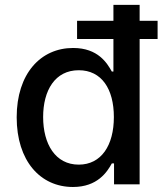

<svg xmlns="http://www.w3.org/2000/svg" viewBox="-20 -747 666 778"><path d="M275.6 10.7C375 10.7 414.1 -50.1 433.2 -84.9H442.1V0H545.8V-589.1H618.6V-662.6H545.8V-727.3H439.6V-662.6H292.3V-589.1H439.6V-457H433.2C414.1 -490.8 377.8 -552.6 276.3 -552.6C144.5 -552.6 47.6 -448.5 47.6 -271.7C47.6 -95.2 143.1 10.7 275.6 10.7ZM154.8 -272.7C154.8 -381 203.1 -462.4 299 -462.4C391.7 -462.4 441.4 -386.7 441.4 -272.7C441.4 -158 390.6 -79.9 299 -79.9C204.2 -79.9 154.8 -163.4 154.8 -272.7Z"/></svg>

Font: Margiela Sans Medium
Style: Regular
Weight: 500
Designer: Stefan Endress, Andreas Faust
Version: Version 1.100;FEAKit 1.0